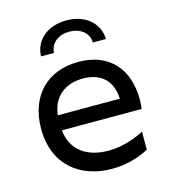

<svg xmlns="http://www.w3.org/2000/svg" viewBox="-111 -831 814 925"><g transform="rotate(-15 296.0 -369.0)"><path d="M334 5C398 5 461 -10 519 -41V-131C458 -99 396 -84 340 -84C234 -84 158 -135 148 -237H546C548 -253 549 -269 549 -284C549 -435 464 -535 309 -535C152 -535 53 -431 53 -269C53 -86 180 5 334 5ZM457 -312H148C157 -402 221 -452 310 -452C396 -452 453 -406 457 -312ZM143 -607H208C210 -657 252 -687 305 -687C358 -687 400 -657 402 -607H467C464 -691 395 -743 305 -743C215 -743 146 -691 143 -607Z"/></g></svg>

Font: Chess Sans Medium
Style: Regular
Weight: 500
Designer: Wolf Bōese
Foundry: Wolf Bōese
Version: Version 7.223;Glyphs 3.3 (3306)